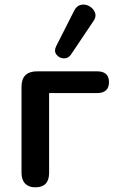

<svg xmlns="http://www.w3.org/2000/svg" viewBox="-20 -793 494 821"><path d="M131 8Q103 8 87.5 -8Q72 -24 72 -54V-422Q72 -488 139 -488H395Q446 -488 446 -442Q446 -395 395 -395H190V-54Q190 8 131 8ZM283 -559Q271 -542 251.5 -543.5Q232 -545 221 -560Q210 -575 220 -595L297 -747Q308 -769 327 -772.5Q346 -776 363 -766Q380 -756 386.5 -738.5Q393 -721 379 -702Z"/></svg>

Font: Chiron GoRound TC M
Style: Regular
Weight: 500
Designer: Ryoko NISHIZUKA 西塚涼子 (kana, bopomofo & ideographs); Paul D. Hunt (Latin, Greek & Cyrillic); Sandoll Communications 산돌커뮤니
Foundry: Adobe
Version: Version 1.000;hotconv 1.1.1;makeotfexe 2.6.0